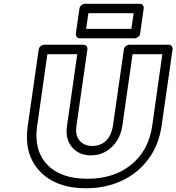

<svg xmlns="http://www.w3.org/2000/svg" viewBox="-20 -963 934 1017"><path d="M127 -295.9 185.1 -701.2Q186.5 -711.9 195.6 -719Q204.6 -726.1 213.9 -726.1H421.9Q432.6 -726.1 438.5 -718.3Q444.3 -710.4 442.9 -701.2L384.8 -295.9Q377.4 -246.6 401.6 -218.3Q425.8 -189.9 469.2 -189.9Q511.7 -189.9 540.8 -217Q569.8 -244.1 578.1 -295.9L636.2 -701.2Q637.7 -711.9 646.7 -719Q655.8 -726.1 665 -726.1H873Q883.8 -726.1 889.6 -718.3Q895.5 -710.4 894 -701.2L835.9 -295.9Q821.8 -196.8 767.1 -121.8Q712.4 -46.9 626.5 -6.3Q540.5 34.2 436 34.2Q276.4 34.2 190.9 -55.9Q105.5 -146 127 -295.9ZM176.8 -295.9Q158.2 -167.5 229.5 -91.8Q300.8 -16.1 442.9 -16.1Q584 -16.1 675.8 -91.3Q767.6 -166.5 786.1 -295.9L839.8 -675.8H682.1L627.9 -295.9Q617.2 -226.6 571 -183.3Q524.9 -140.1 461.9 -140.1Q398.4 -140.1 361.6 -183.3Q324.7 -226.6 335 -295.9L389.2 -675.8H231ZM381.8 -785.2 400.9 -918Q402.3 -928.7 411.6 -935.8Q420.9 -942.9 430.2 -942.9H720.2Q731 -942.9 736.8 -935.1Q742.7 -927.2 741.2 -918L722.2 -785.2Q720.7 -774.4 711.4 -767.1Q702.1 -759.8 693.8 -759.8H403.8Q392.6 -759.8 386.7 -767.8Q380.9 -775.9 381.8 -785.2ZM436 -810.1H675.8L688 -893.1H448.2Z"/></svg>

Font: Trueno ExtraBold Outline
Style: Italic
Weight: 800
Width: 6
Designer: Julieta Ulanovsky
Foundry: Julieta Ulanovsky
Version: Version 3.001b | FøM Fix